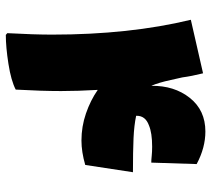

<svg xmlns="http://www.w3.org/2000/svg" viewBox="-53 -634 726 660"><g transform="rotate(90 310.0 -304.0)"><path d="M572 -398 547 -234Q502 -221 463 -221Q415 -221 370 -236.5Q325 -252 289 -277Q293 -208 293 -151Q293 -85 288 5Q257 21 199.5 30Q142 39 100 39L94 34Q99 -59 99 -120Q99 -386 48 -597L232 -639Q242 -599 246 -568L255 -528Q264 -486 275 -461Q274 -540 316.5 -593.5Q359 -647 432 -647Q488 -647 544 -617L539 -461Q530 -461 516 -462.5Q502 -464 484 -464Q437 -464 411 -453Q378 -441 378 -411V-409Q411 -402 455.5 -400Q500 -398 572 -398Z"/></g></svg>

Font: Lalezar
Style: Regular
Weight: 400
Designer: Borna Izadpanah
Foundry: Borna Izadpanah
Version: Version 1.003;November 28, 2018;FontCreator 11.5.0.2421 64-b